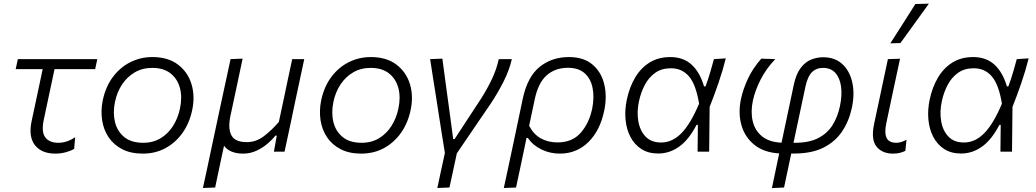

<svg xmlns="http://www.w3.org/2000/svg" viewBox="-20 -812 5548 1028"><path d="M276.5 10.5Q202.5 10.5 167 -34.8Q131.5 -80 149.5 -164.5Q166.5 -244.5 181.5 -314Q196.5 -383.5 208.5 -442H64L75.5 -495.5H501L489.5 -442H272Q257.5 -374 243.2 -306.5Q229 -239 214.5 -171.5Q200.5 -105.5 222.5 -76.5Q244.5 -47.5 292 -47.5Q339 -47.5 382.5 -77.5L377 -15Q361.5 -5 333.5 2.8Q305.5 10.5 276.5 10.5Z M744.5 10.5Q680 10.5 634.2 -13.2Q588.5 -37 561.5 -77.2Q534.5 -117.5 526.8 -168.5Q519 -219.5 530 -274Q545.5 -348 584.5 -400Q623.5 -452 678.2 -479.2Q733 -506.5 795.5 -506.5Q879.5 -506.5 932.5 -466.5Q985.5 -426.5 1005.2 -361.8Q1025 -297 1009 -222.5Q994.5 -153 957.5 -100.8Q920.5 -48.5 866.2 -19Q812 10.5 744.5 10.5ZM747 -47.5Q800 -47.5 840.5 -72.2Q881 -97 907 -138.5Q933 -180 943.5 -230.5Q956.5 -291 943.5 -340.2Q930.5 -389.5 893.2 -419Q856 -448.5 795 -448.5Q742.5 -448.5 701.5 -424.5Q660.5 -400.5 633.2 -359.2Q606 -318 595.5 -265.5Q583.5 -208 595.8 -158.2Q608 -108.5 645.5 -78Q683 -47.5 747 -47.5Z M1066.5 194.5Q1078.5 139.5 1089.8 86.8Q1101 34 1114 -27.5L1166 -271Q1180 -334.5 1191.2 -387.5Q1202.5 -440.5 1214.5 -495.5L1279 -498Q1267.5 -443 1256 -389.2Q1244.5 -335.5 1232 -276.5L1214 -192.5Q1199.5 -124.5 1218.8 -87.8Q1238 -51 1301.5 -51Q1351 -51 1392.5 -82.5Q1434 -114 1473 -159L1498 -276Q1510.5 -335.5 1521.5 -387.8Q1532.5 -440 1544.5 -495.5H1609Q1597 -439.5 1585.8 -386.8Q1574.5 -334 1561 -271L1536 -151.5Q1529 -119 1520.8 -80.5Q1512.5 -42 1503.5 0H1446.5Q1450.5 -21.5 1454.2 -42.8Q1458 -64 1462 -86H1455Q1438.5 -65 1412.5 -42.8Q1386.5 -20.5 1353 -5Q1319.5 10.5 1282 10.5Q1211 10.5 1179.5 -31.5L1178 -25Q1165.5 33.5 1154.5 84.8Q1143.5 136 1132 192Z M1914 10.5Q1849.5 10.5 1803.8 -13.2Q1758 -37 1731 -77.2Q1704 -117.5 1696.2 -168.5Q1688.5 -219.5 1699.5 -274Q1715 -348 1754 -400Q1793 -452 1847.8 -479.2Q1902.5 -506.5 1965 -506.5Q2049 -506.5 2102 -466.5Q2155 -426.5 2174.8 -361.8Q2194.5 -297 2178.5 -222.5Q2164 -153 2127 -100.8Q2090 -48.5 2035.8 -19Q1981.5 10.5 1914 10.5ZM1916.5 -47.5Q1969.5 -47.5 2010 -72.2Q2050.5 -97 2076.5 -138.5Q2102.5 -180 2113 -230.5Q2126 -291 2113 -340.2Q2100 -389.5 2062.8 -419Q2025.5 -448.5 1964.5 -448.5Q1912 -448.5 1871 -424.5Q1830 -400.5 1802.8 -359.2Q1775.5 -318 1765 -265.5Q1753 -208 1765.2 -158.2Q1777.5 -108.5 1815 -78Q1852.5 -47.5 1916.5 -47.5Z M2321.5 194.5Q2331.5 148.5 2341.2 102.5Q2351 56.5 2362 7Q2354 -42.5 2346.2 -91.5Q2338.5 -140.5 2331 -188L2317.5 -275.5Q2308.5 -330.5 2300 -385.5Q2291.5 -440.5 2283 -495.5L2348.5 -498Q2357.5 -430 2368.5 -348.8Q2379.5 -267.5 2389.5 -195L2406.5 -67.5H2414Q2450 -122.5 2485 -176Q2520 -229.5 2555.5 -283.5Q2589.5 -337 2614.2 -389.5Q2639 -442 2650.5 -495.5H2720.5Q2707 -436 2675.8 -374.5Q2644.5 -313 2610 -261Q2564.5 -194 2518.2 -126.5Q2472 -59 2426 9Q2415.5 58.5 2406 102Q2396.5 145.5 2386.5 192Z M2677.5 194.5Q2689.5 139.5 2700.8 86.5Q2712 33.5 2725 -27L2779 -283.5Q2804 -401 2869.2 -453.8Q2934.5 -506.5 3026 -506.5Q3105 -506.5 3152.2 -466.5Q3199.5 -426.5 3215.2 -361Q3231 -295.5 3215 -219Q3193 -113 3130.2 -51.2Q3067.5 10.5 2977 10.5Q2924.5 10.5 2878.5 -12Q2832.5 -34.5 2806 -73.5H2799L2789 -25Q2776.5 33.5 2765.8 85Q2755 136.5 2743 192ZM2965 -49.5Q3044 -49.5 3089 -100.8Q3134 -152 3150.5 -229.5Q3162.5 -289 3153.2 -339Q3144 -389 3111.2 -419Q3078.5 -449 3021 -449Q2952.5 -449 2906.8 -408.5Q2861 -368 2842.5 -277.5L2813 -138.5Q2837.5 -92 2876.2 -70.8Q2915 -49.5 2965 -49.5Z M3504 10Q3451 10 3413.8 -14.2Q3376.5 -38.5 3355.2 -79.5Q3334 -120.5 3329.2 -172Q3324.5 -223.5 3336 -278Q3350 -345 3380.5 -396.5Q3411 -448 3458 -477.2Q3505 -506.5 3569 -506.5Q3638.5 -506.5 3683 -465.8Q3727.5 -425 3749.5 -349.5H3757.5Q3773.5 -393 3783.8 -428.8Q3794 -464.5 3802.5 -495.5L3866 -499.5Q3850 -435 3827 -368Q3804 -301 3779.5 -239.5Q3778 -119.5 3777 0H3715Q3715.5 -37 3715.8 -73Q3716 -109 3716.5 -143.5H3709.5Q3668.5 -64.5 3616.8 -27.2Q3565 10 3504 10ZM3520 -49Q3579.5 -49 3628.8 -99.2Q3678 -149.5 3723 -257Q3706 -360 3668.8 -403.2Q3631.5 -446.5 3572 -446.5Q3522.5 -446.5 3488 -422Q3453.5 -397.5 3432.5 -357.5Q3411.5 -317.5 3401.5 -271.5Q3389 -215 3397.5 -164Q3406 -113 3436.2 -81Q3466.5 -49 3520 -49Z M4113 195Q4122.5 149 4132 104Q4141.5 59 4152 9.5Q4070.5 4.5 4019.5 -36.2Q3968.5 -77 3950 -141.2Q3931.5 -205.5 3947 -281Q3959 -336 3984.8 -391Q4010.5 -446 4056 -498L4131 -495.5Q4082 -444 4052.5 -386Q4023 -328 4011 -273Q3998.5 -213 4010.2 -163Q4022 -113 4060.2 -82Q4098.5 -51 4164.5 -48L4230.5 -360Q4243 -416.5 4267 -448.2Q4291 -480 4322.5 -492.8Q4354 -505.5 4387.5 -505.5Q4450 -505.5 4489.8 -469Q4529.5 -432.5 4543.2 -371Q4557 -309.5 4541 -234.5Q4525.5 -162.5 4488 -107.2Q4450.5 -52 4387.8 -21Q4325 10 4233 10H4216.5Q4206 59.5 4196.8 103Q4187.5 146.5 4178 192ZM4292 -346 4228.5 -47.5H4236.5Q4312.5 -47.5 4361.2 -72.8Q4410 -98 4437.5 -142Q4465 -186 4477 -243Q4489.5 -301.5 4483.2 -348Q4477 -394.5 4452.8 -421.5Q4428.5 -448.5 4386.5 -448.5Q4350.5 -448.5 4327.2 -425.5Q4304 -402.5 4292 -346Z M4761 10.5Q4703.5 10.5 4673 -27.2Q4642.5 -65 4660 -148Q4668 -186.5 4674 -214Q4680 -241.5 4686.5 -272Q4700 -335.5 4711 -387.8Q4722 -440 4734 -495.5L4799 -497.5Q4779.5 -407 4763 -330Q4746.5 -253 4735.5 -200L4725.5 -153Q4714.5 -101 4726.8 -74.2Q4739 -47.5 4779.5 -47.5Q4804.5 -47.5 4833.5 -64L4827.5 -4.5Q4815.5 2 4799 6.2Q4782.5 10.5 4761 10.5ZM4747 -580Q4781.5 -633.5 4814.8 -686Q4848 -738.5 4881 -790.5L4953.5 -792.5Q4915 -739 4877 -686.5Q4839 -634 4801 -581.5Z M5125.5 10Q5072.5 10 5035.2 -14.2Q4998 -38.5 4976.8 -79.5Q4955.5 -120.5 4950.8 -172Q4946 -223.5 4957.5 -278Q4971.5 -345 5002 -396.5Q5032.5 -448 5079.5 -477.2Q5126.5 -506.5 5190.5 -506.5Q5260 -506.5 5304.5 -465.8Q5349 -425 5371 -349.5H5379Q5395 -393 5405.2 -428.8Q5415.5 -464.5 5424 -495.5L5487.5 -499.5Q5471.5 -435 5448.5 -368Q5425.5 -301 5401 -239.5Q5399.5 -119.5 5398.5 0H5336.5Q5337 -37 5337.2 -73Q5337.5 -109 5338 -143.5H5331Q5290 -64.5 5238.2 -27.2Q5186.5 10 5125.5 10ZM5141.5 -49Q5201 -49 5250.2 -99.2Q5299.5 -149.5 5344.5 -257Q5327.5 -360 5290.2 -403.2Q5253 -446.5 5193.5 -446.5Q5144 -446.5 5109.5 -422Q5075 -397.5 5054 -357.5Q5033 -317.5 5023 -271.5Q5010.5 -215 5019 -164Q5027.5 -113 5057.8 -81Q5088 -49 5141.5 -49Z"/></svg>

Font: Commissioner Light
Style: Italic
Weight: 300
Italic angle: -12°
Designer: Kostas Bartsokas
Foundry: Kostas Bartsokas
Version: Version 1.000; ttfautohint (v1.8.3)